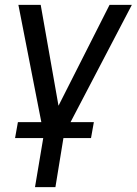

<svg xmlns="http://www.w3.org/2000/svg" viewBox="-20 -566 562 790"><path d="M55.7 -545.9H147.5L220.7 -130.9L430.7 -545.9H522.5L243.2 -11.7L208 204.1H124L160.2 -11.7ZM42 2 53.7 -63.5H366.2L354.5 2Z"/></svg>

Font: Inter Tight
Style: Italic
Weight: 400
Italic angle: -9.39999°
Designer: Rasmus Andersson
Foundry: rsms
Version: Version 3.002